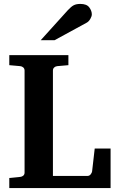

<svg xmlns="http://www.w3.org/2000/svg" viewBox="-20 -949 594 969"><path d="M538.1 0H26.9V-50.8L82 -56.2Q91.3 -57.1 97.7 -62.7Q104 -68.4 104 -78.1V-592.8Q104 -602.5 97.7 -608.4Q91.3 -614.3 82 -615.2L26.9 -620.1V-670.9H325.2V-620.1L269 -615.2Q259.8 -614.3 253.4 -608.4Q247.1 -602.5 247.1 -592.8V-61H420.9Q431.6 -61 438 -69.6Q444.3 -78.1 444.8 -84L458 -199.2H538.1ZM443.4 -876.5Q443.4 -866.7 435.8 -853.5Q428.2 -840.3 417.5 -834.5L255.4 -746.1H185.5L322.3 -897.5Q339.4 -916 352.3 -922.6Q365.2 -929.2 385.3 -929.2Q417.5 -929.2 430.4 -911.9Q443.4 -894.5 443.4 -876.5Z"/></svg>

Font: Charis
Style: Bold
Weight: 700
Designer: Walt Agee, Miriam Martin, Annie Olsen, Victor Gaultney, Lorna Priest, Alan Ward, Bob Hallissy, Martin Hosken, Sharon Cor
Foundry: SIL Global
Version: Version 7.000